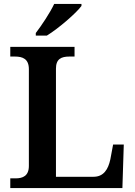

<svg xmlns="http://www.w3.org/2000/svg" viewBox="-20 -951 682 971"><path d="M161 -784V-771H217C276 -807 367 -886 392 -921V-931H254C233 -886 190 -822 161 -784ZM32 0H599L606 -220H552L538 -145C527 -94 504 -57 453 -57H263V-604C263 -653 290 -665 331 -665H357V-714H32V-665H56C95 -665 126 -653 126 -601V-112C126 -61 95 -49 59 -49H32Z"/></svg>

Font: Noto Serif Lao SemiBold
Style: Regular
Weight: 600
Designer: Monotype Design Team
Foundry: Monotype Imaging Inc.
Version: Version 2.003